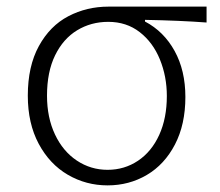

<svg xmlns="http://www.w3.org/2000/svg" viewBox="-20 -547 664 580"><path d="M64 -258Q64 -347 97.5 -408Q131 -469 186.5 -498Q242 -527 308 -527H604V-479Q524 -485 418 -487V-482Q475 -452 507.5 -393Q540 -334 540 -254Q540 -171 508.5 -110.5Q477 -50 423.5 -18.5Q370 13 305 13Q240 13 185 -19Q130 -51 97 -112.5Q64 -174 64 -258ZM484 -257Q484 -316 463 -367.5Q442 -419 402 -450Q362 -481 307 -481Q255 -481 213 -455.5Q171 -430 146.5 -380Q122 -330 122 -258Q122 -192 146 -141Q170 -90 212 -62Q254 -34 305 -34Q356 -34 397 -61.5Q438 -89 461 -139.5Q484 -190 484 -257Z"/></svg>

Font: Nebula Sans Light
Style: Regular
Weight: 300
Designer: Paul D. Hunt for Adobe (as Source Sans)
Foundry: Nebula Entertainment & Broadcasting LLC
Version: Version 1.010